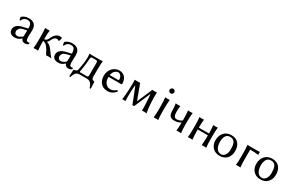

<svg xmlns="http://www.w3.org/2000/svg" viewBox="164 -2063 5430 3607"><g transform="rotate(30 2879.0 -259.5)"><path d="M355 -225.1 270 -205.1Q221.7 -193.8 200 -166.7Q178.2 -139.6 178.2 -105Q178.2 -77.1 195.3 -58.6Q212.4 -40 245.1 -40Q284.7 -40 337.9 -80.1Q352.1 -90.8 352.1 -106ZM355 -47.9H351.1Q310.5 -13.7 282.2 -2Q253.9 9.8 209 9.8Q156.2 9.8 123 -17.6Q89.8 -44.9 89.8 -98.1Q89.8 -150.4 129.4 -186Q168.9 -221.7 237.8 -237.8L349.1 -264.2Q356 -266.6 356 -275.9Q356 -308.1 349.6 -331.8Q343.3 -355.5 334.2 -368.4Q325.2 -381.3 311.8 -388.7Q298.3 -396 287.8 -397.9Q277.3 -399.9 264.2 -399.9Q239.3 -399.9 218.3 -391.6Q197.3 -383.3 183.6 -370.1Q169.9 -356.9 161.4 -343.8Q152.8 -330.6 147.9 -316.9L134.8 -317.9Q124 -336.9 120.1 -381.8Q140.6 -404.3 179.7 -422.1Q218.8 -439.9 270 -439.9Q294.9 -439.9 316.7 -436Q338.4 -432.1 360.8 -421.1Q383.3 -410.2 399.2 -392.6Q415 -375 425 -345.5Q435.1 -315.9 435.1 -276.9Q435.1 -273.4 433.1 -208Q431.2 -142.6 431.2 -126Q431.2 -108.9 432.1 -97.9Q433.1 -86.9 437.3 -71.8Q441.4 -56.6 451.7 -48.8Q461.9 -41 478 -41Q491.7 -41 505.9 -45.9L513.2 -21Q483.4 9.8 433.1 9.8Q404.3 9.8 383.8 -4.9Q363.3 -19.5 355 -47.9Z M631.8 -180.2V-250Q631.8 -360.4 623 -430.2L625 -433.1Q643.6 -430.2 671.9 -430.2Q700.7 -430.2 718.8 -433.1L721.2 -430.2Q711.9 -352.5 711.9 -250V-242.2Q730.5 -242.7 743.9 -248.5Q757.3 -254.4 767.1 -266.6Q776.9 -278.8 783.2 -290Q789.6 -301.3 798.8 -320.6Q808.1 -339.8 815.9 -352.1Q838.4 -389.6 871.3 -413.3Q904.3 -437 945.8 -437Q962.9 -437 986.8 -430.2L990.7 -425.8Q990.7 -415 985.1 -392.6Q979.5 -370.1 971.2 -352.1L962.9 -350.1Q945.3 -366.2 918.9 -366.2Q888.2 -366.2 868.2 -347.2Q848.1 -328.1 832 -296.9Q830.6 -293.5 822.8 -278.8Q814.9 -264.2 812.5 -259.8Q810.1 -255.4 804 -246.3Q797.9 -237.3 792.5 -232.9Q787.1 -228.5 780.8 -226.1V-224.1Q815.4 -219.7 848.4 -192.9Q881.3 -166 903.3 -134.8Q925.3 -103.5 955.6 -62.7Q985.8 -22 1008.8 0L1006.8 2.9Q993.7 0 955.1 0Q918.5 0 896 2.9Q886.7 -11.7 873.5 -36.6Q860.4 -61.5 850.3 -80.8Q840.3 -100.1 825.2 -122.8Q810.1 -145.5 794.7 -161.4Q779.3 -177.2 757.8 -189.5Q736.3 -201.7 711.9 -205.1V-180.2Q711.9 -77.6 721.2 0L718.8 2.9Q700.7 0 671.9 0Q643.1 0 625 2.9L623 0Q631.8 -69.8 631.8 -180.2Z M1297.9 -225.1 1212.9 -205.1Q1164.6 -193.8 1142.8 -166.7Q1121.1 -139.6 1121.1 -105Q1121.1 -77.1 1138.2 -58.6Q1155.3 -40 1188 -40Q1227.5 -40 1280.8 -80.1Q1294.9 -90.8 1294.9 -106ZM1297.9 -47.9H1293.9Q1253.4 -13.7 1225.1 -2Q1196.8 9.8 1151.9 9.8Q1099.1 9.8 1065.9 -17.6Q1032.7 -44.9 1032.7 -98.1Q1032.7 -150.4 1072.3 -186Q1111.8 -221.7 1180.7 -237.8L1292 -264.2Q1298.8 -266.6 1298.8 -275.9Q1298.8 -308.1 1292.5 -331.8Q1286.1 -355.5 1277.1 -368.4Q1268.1 -381.3 1254.6 -388.7Q1241.2 -396 1230.7 -397.9Q1220.2 -399.9 1207 -399.9Q1182.1 -399.9 1161.1 -391.6Q1140.1 -383.3 1126.5 -370.1Q1112.8 -356.9 1104.2 -343.8Q1095.7 -330.6 1090.8 -316.9L1077.6 -317.9Q1066.9 -336.9 1063 -381.8Q1083.5 -404.3 1122.6 -422.1Q1161.6 -439.9 1212.9 -439.9Q1237.8 -439.9 1259.5 -436Q1281.2 -432.1 1303.7 -421.1Q1326.2 -410.2 1342 -392.6Q1357.9 -375 1367.9 -345.5Q1377.9 -315.9 1377.9 -276.9Q1377.9 -273.4 1376 -208Q1374 -142.6 1374 -126Q1374 -108.9 1375 -97.9Q1376 -86.9 1380.1 -71.8Q1384.3 -56.6 1394.5 -48.8Q1404.8 -41 1420.9 -41Q1434.6 -41 1448.7 -45.9L1456.1 -21Q1426.3 9.8 1376 9.8Q1347.2 9.8 1326.7 -4.9Q1306.2 -19.5 1297.9 -47.9Z M1597.7 -51.8Q1597.7 -46.4 1600.6 -43.7Q1603.5 -41 1606.9 -40.5Q1610.4 -40 1616.7 -40H1745.6Q1771.5 -40 1778.6 -50.3Q1785.6 -60.5 1785.6 -87.9V-340.8Q1785.6 -369.1 1778.6 -379.6Q1771.5 -390.1 1745.6 -390.1H1665Q1650.4 -390.1 1643.6 -380.4Q1636.7 -370.6 1636.7 -363.8Q1630.4 -263.2 1620.6 -189.5Q1610.8 -115.7 1604.2 -85.4Q1597.7 -55.2 1597.7 -51.8ZM1591.8 -365.2Q1591.8 -392.1 1585.9 -430.2L1587.9 -433.1Q1606 -430.2 1635.7 -430.2H1823.7Q1853.5 -430.2 1872.1 -433.1L1874 -430.2Q1864.7 -367.2 1864.7 -229V-76.2Q1864.7 -51.3 1880.6 -39.1Q1896.5 -26.9 1916 -24.9Q1924.3 -24.4 1927 -21.2Q1929.7 -18.1 1929.7 -9.8L1936 127.9H1910.6Q1907.2 109.9 1899.2 90.6Q1891.1 71.3 1876.7 49.6Q1862.3 27.8 1838.6 13.9Q1814.9 0 1785.6 0H1613.8Q1589.8 0 1570.1 10.3Q1550.3 20.5 1538.1 34.4Q1525.9 48.3 1516.4 67.9Q1506.8 87.4 1502.7 101.1Q1498.5 114.7 1495.6 128.9L1469.7 127.9L1475.6 -4.9Q1476.1 -17.1 1483.2 -21Q1490.2 -24.9 1503.9 -26.9Q1546.4 -31.2 1554.7 -69.8Q1591.8 -235.4 1591.8 -365.2Z M2115.7 -272.9H2299.8Q2314 -272.9 2314 -287.1Q2314 -339.4 2287.4 -369.6Q2260.7 -399.9 2230 -399.9Q2221.7 -399.9 2210.7 -397Q2199.7 -394 2184.8 -385Q2169.9 -376 2156.7 -362.8Q2143.6 -349.6 2132.1 -325.9Q2120.6 -302.2 2115.7 -272.9ZM2382.8 -104 2400.9 -79.1Q2371.1 -38.6 2326.2 -14.4Q2281.2 9.8 2227.1 9.8Q2177.2 9.8 2138.2 -7.3Q2099.1 -24.4 2074.7 -54.7Q2050.3 -85 2037.6 -124Q2024.9 -163.1 2024.9 -209Q2024.9 -261.7 2043.5 -306.6Q2062 -351.6 2091.8 -379.9Q2121.6 -408.2 2157.7 -424.1Q2193.8 -439.9 2230 -439.9Q2276.9 -439.9 2312 -422.4Q2347.2 -404.8 2366.2 -376Q2385.3 -347.2 2394 -315.4Q2402.8 -283.7 2402.8 -250Q2402.8 -232.9 2384.8 -232.9H2112.8Q2112.8 -161.6 2134.8 -121.1Q2152.8 -88.4 2183.3 -67.6Q2213.9 -46.9 2254.9 -46.9Q2291.5 -46.9 2326.2 -63.7Q2360.8 -80.6 2382.8 -104Z M2615.7 -213.9Q2610.8 -70.3 2616.7 0L2614.7 2.9Q2604.5 0 2580.6 0Q2570.8 0 2562.5 0.7Q2554.2 1.5 2550.3 2L2546.9 2.9L2545.9 0Q2558.6 -61 2565.9 -213.9Q2571.3 -328.1 2567.9 -430.2L2569.8 -433.1Q2593.8 -430.2 2619.6 -430.2L2684.6 -432.1L2806.6 -103L2948.7 -433.1Q2971.2 -430.2 2998 -430.2L3046.9 -433.1L3047.9 -430.2Q3042 -363.3 3048.8 -228L3051.8 -178.2Q3056.6 -83.5 3074.7 0L3072.8 2.9Q3059.1 0 3024.9 0Q3009.3 0 2997.1 0.7Q2984.9 1.5 2980 2L2975.6 2.9L2974.6 0Q2977.5 -50.8 2970.7 -178.2L2967.8 -228Q2960.4 -326.7 2959 -338.9H2951.7L2808.6 -4.9Q2806.6 -0.5 2799.1 2.2Q2791.5 4.9 2785.6 4.9Q2781.2 4.9 2773.9 2.2Q2766.6 -0.5 2764.6 -4.9L2634.8 -335.9L2626 -338.9Q2617.7 -257.3 2615.7 -213.9Z M3243.2 -561.5Q3227.5 -577.1 3227.5 -597.2Q3227.5 -617.2 3243.2 -632.6Q3258.8 -647.9 3278.8 -647.9Q3298.8 -647.9 3314.2 -632.6Q3329.6 -617.2 3329.6 -597.2Q3329.6 -577.1 3314.2 -561.5Q3298.8 -545.9 3278.8 -545.9Q3258.8 -545.9 3243.2 -561.5ZM3237.8 -180.2V-250Q3237.8 -356.4 3228.5 -430.2L3230.5 -433.1Q3249 -430.2 3277.8 -430.2Q3306.6 -430.2 3324.7 -433.1L3326.7 -430.2Q3317.9 -356.9 3317.9 -250V-180.2Q3317.9 -73.2 3326.7 0L3324.7 2.9Q3306.6 0 3277.8 0Q3248.5 0 3230.5 2.9L3228.5 0Q3237.8 -73.7 3237.8 -180.2Z M3467.8 -293.9Q3467.8 -315.4 3467.3 -330.3Q3466.8 -345.2 3465.6 -358.9Q3464.4 -372.6 3463.4 -379.6Q3462.4 -386.7 3459.7 -403.3Q3457 -419.9 3455.6 -430.2L3456.5 -433.1Q3470.7 -430.2 3505.9 -430.2Q3521 -430.2 3533 -430.9Q3544.9 -431.6 3549.3 -432.6L3553.7 -433.1L3555.7 -430.2Q3549.8 -388.2 3548.8 -369.9Q3547.9 -351.6 3547.9 -293.9Q3547.9 -181.2 3618.7 -181.2Q3647.5 -181.2 3679 -192.4Q3710.4 -203.6 3732.4 -222.2V-252Q3732.4 -371.1 3722.7 -431.2L3724.6 -434.1Q3743.2 -431.2 3772.5 -431.2Q3802.2 -431.2 3820.8 -434.1L3822.8 -431.2Q3814 -375 3812.5 -252V-178.2Q3812.5 -66.4 3822.8 0L3820.8 2.9Q3802.2 0 3772.5 0Q3743.2 0 3724.6 2.9L3722.7 0Q3732.4 -60.1 3732.4 -178.2Q3677.2 -137.2 3593.8 -137.2Q3522 -137.2 3494.9 -174.1Q3467.8 -210.9 3467.8 -293.9Z M4279.8 -180.2V-214.8H4059.6V-180.2Q4059.6 -77.6 4068.8 0L4066.4 2.9Q4048.3 0 4019.5 0Q3990.7 0 3972.7 2.9L3970.7 0Q3979.5 -69.8 3979.5 -180.2V-250Q3979.5 -360.4 3970.7 -430.2L3972.7 -433.1Q3991.2 -430.2 4019.5 -430.2Q4048.3 -430.2 4066.4 -433.1L4068.8 -430.2Q4059.6 -354 4059.6 -254.9H4279.8Q4279.8 -357.9 4270.5 -430.2L4272.5 -433.1Q4291 -430.2 4319.8 -430.2Q4348.1 -430.2 4366.7 -433.1L4368.7 -430.2Q4359.4 -352.5 4359.4 -250V-180.2Q4359.4 -77.6 4368.7 0L4366.7 2.9Q4348.1 0 4319.8 0Q4290.5 0 4272.5 2.9L4270.5 0Q4279.8 -73.7 4279.8 -180.2Z M4448.2 -205.1Q4448.2 -311.5 4507.1 -375.7Q4565.9 -439.9 4664.1 -439.9Q4763.7 -439.9 4817.9 -378.9Q4872.1 -317.9 4872.1 -213.9Q4872.1 -114.3 4814.9 -52.2Q4757.8 9.8 4660.2 9.8Q4563 9.8 4505.6 -51.3Q4448.2 -112.3 4448.2 -205.1ZM4657.2 -399.9Q4623.5 -399.9 4598.9 -384.8Q4574.2 -369.6 4561 -343.3Q4547.9 -316.9 4542 -287.1Q4536.1 -257.3 4536.1 -222.2Q4536.1 -196.8 4539.6 -172.4Q4543 -147.9 4552.5 -121.3Q4562 -94.7 4576.4 -75Q4590.8 -55.2 4614.7 -42.5Q4638.7 -29.8 4668.9 -29.8Q4718.8 -29.8 4751.5 -76.9Q4784.2 -124 4784.2 -195.8Q4784.2 -234.9 4781.2 -263.9Q4778.3 -293 4770 -319.6Q4761.7 -346.2 4747.8 -363Q4733.9 -379.9 4711.2 -389.9Q4688.5 -399.9 4657.2 -399.9Z M5225.1 -430.2Q5255.9 -430.2 5280.3 -433.1L5282.2 -430.2Q5280.3 -407.7 5280.3 -399.9Q5280.3 -387.7 5282.2 -372.1L5280.3 -369.1Q5205.1 -379.9 5102.1 -379.9V-180.2Q5102.1 -51.3 5110.8 0L5108.9 2.9Q5090.8 0 5062 0Q5048.8 0 5037.1 0.7Q5025.4 1.5 5020.5 2L5015.1 2.9L5013.2 0Q5022 -54.2 5022 -180.2V-229Q5022 -362.3 5012.2 -430.2L5013.2 -433.1Q5030.8 -430.2 5064.9 -430.2Z M5334 -205.1Q5334 -311.5 5392.8 -375.7Q5451.7 -439.9 5549.8 -439.9Q5649.4 -439.9 5703.6 -378.9Q5757.8 -317.9 5757.8 -213.9Q5757.8 -114.3 5700.7 -52.2Q5643.6 9.8 5545.9 9.8Q5448.7 9.8 5391.4 -51.3Q5334 -112.3 5334 -205.1ZM5543 -399.9Q5509.3 -399.9 5484.6 -384.8Q5460 -369.6 5446.8 -343.3Q5433.6 -316.9 5427.7 -287.1Q5421.9 -257.3 5421.9 -222.2Q5421.9 -196.8 5425.3 -172.4Q5428.7 -147.9 5438.2 -121.3Q5447.8 -94.7 5462.2 -75Q5476.6 -55.2 5500.5 -42.5Q5524.4 -29.8 5554.7 -29.8Q5604.5 -29.8 5637.2 -76.9Q5669.9 -124 5669.9 -195.8Q5669.9 -234.9 5667 -263.9Q5664.1 -293 5655.8 -319.6Q5647.5 -346.2 5633.5 -363Q5619.6 -379.9 5596.9 -389.9Q5574.2 -399.9 5543 -399.9Z"/></g></svg>

Font: Linear Smooth
Style: Regular
Weight: 400
Designer: Philipp H. Poll, Flanker
Foundry: Philipp H. Poll, reworked by Flanker
Version: Version 1.061 | FøM Fix